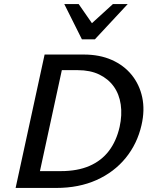

<svg xmlns="http://www.w3.org/2000/svg" viewBox="-20 -927 751 947"><path d="M57 0 200 -658H393Q471 -658 531 -631.5Q591 -605 629.5 -557.5Q668 -510 681.5 -447Q695 -384 678 -310Q657 -218 600 -148Q543 -78 456 -39Q369 0 257 0ZM177 -83H280Q362 -83 421 -108.5Q480 -134 517 -182.5Q554 -231 570 -301Q583 -360 575.5 -411.5Q568 -463 541 -500.5Q514 -538 469.5 -559.5Q425 -581 363 -581H285ZM384 -733 413 -794 537 -907H610L448 -733ZM384 -733 297 -907H368L445 -796L448 -733Z"/></svg>

Font: Ysabeau Office SemiBold
Style: Italic
Weight: 600
Italic angle: -12°
Designer: Christian Thalmann (Catharsis Fonts)
Version: Version 2.001;gftools[0.9.30]; featfreeze: tnum,lnum,ss02